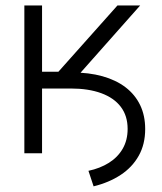

<svg xmlns="http://www.w3.org/2000/svg" viewBox="-20 -550 580 689"><path d="M110.8 -232.4V-290H237.3Q298.8 -290 347.7 -276.4Q396.5 -262.7 430.7 -236.6Q464.8 -210.4 482.9 -172.9Q501 -135.3 501 -86.9Q501 -32.2 477.8 9Q454.6 50.3 413.1 77.6Q371.6 105 315.9 118.7L297.4 63Q338.9 54.2 370.6 34.4Q402.3 14.6 420.2 -16.1Q438 -46.9 438 -87.4Q438 -134.3 413.6 -166.5Q389.2 -198.7 343.3 -215.6Q297.4 -232.4 233.4 -232.4ZM67.4 0V-530.3H130.9V-292.5H189.5L401.4 -530.3H482.9L218.8 -232.4H130.9V0Z"/></svg>

Font: Inter 28pt Light
Style: Regular
Weight: 300
Designer: Rasmus Andersson
Foundry: rsms
Version: Version 4.001;git-66647c0bb